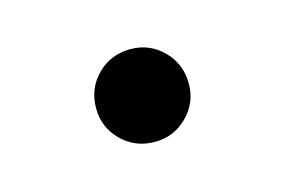

<svg xmlns="http://www.w3.org/2000/svg" viewBox="-35 -162 347 234"><g transform="rotate(-15 138.5 -45.5)"><path d="M80 -45Q80 -70 97 -87Q114 -104 139 -104Q163 -104 180 -87Q197 -70 197 -45Q197 -21 180 -4Q163 13 139 13Q114 13 97 -4Q80 -21 80 -45Z"/></g></svg>

Font: Arima Madurai Medium
Style: Regular
Weight: 500
Designer: Joana Correia and Natanael Gama
Foundry: NDISCOVER
Version: Version 1.020